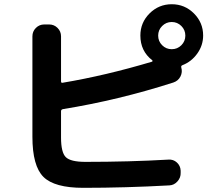

<svg xmlns="http://www.w3.org/2000/svg" viewBox="-20 -860 1040 917"><path d="M754.4 -644Q773.4 -625 800.3 -625Q827.1 -625 846.2 -644Q865.2 -663.1 865.2 -689.9Q865.2 -716.8 846.2 -735.8Q827.1 -754.9 800.3 -754.9Q773.4 -754.9 754.4 -735.8Q735.4 -716.8 735.4 -689.9Q735.4 -663.1 754.4 -644ZM950.2 -690.4Q950.2 -643.6 922.4 -604.5Q894.5 -565.4 851.6 -548.8Q843.8 -545.9 845.7 -538.1Q852.5 -515.6 841.8 -494.6Q831.1 -473.6 807.6 -465.8Q545.9 -381.8 281.2 -338.9Q271.5 -336.9 271.5 -329.1V-203.1Q271.5 -131.8 294.4 -109.4Q317.4 -86.9 387.7 -86.9Q597.7 -86.9 784.2 -97.7Q807.6 -99.6 824.7 -84Q841.8 -68.4 842.8 -44.9V-35.2Q843.8 -11.7 827.6 6.3Q811.5 24.4 789.1 25.4Q579.1 37.1 377.9 37.1Q240.2 37.1 187.5 -15.1Q134.8 -67.4 134.8 -207V-686.5Q134.8 -710 151.4 -726.6Q168 -743.2 191.4 -743.2H214.8Q238.3 -743.2 254.9 -726.6Q271.5 -710 271.5 -686.5V-471.7Q271.5 -462.9 279.3 -464.8Q483.4 -499 706.1 -565.4Q708 -566.4 708.5 -568.4Q709 -570.3 707 -572.3Q650.4 -616.2 650.4 -690.4Q650.4 -752 694.3 -795.9Q738.3 -839.8 800.3 -839.8Q862.3 -839.8 906.2 -795.9Q950.2 -752 950.2 -690.4Z"/></svg>

Font: Rounded Mgen+ 1mn bold
Style: Bold
Weight: 700
Designer: [Source Han Sans]
Ryoko NISHIZUKA  (kana & ideographs); Paul D. Hunt (Latin, Greek & Cyrillic); Wenlong ZHANG  (bopomofo
Version: Version 1.059.20150602